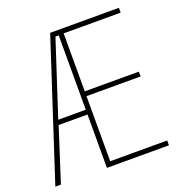

<svg xmlns="http://www.w3.org/2000/svg" viewBox="-129 -825 886 937"><g transform="rotate(-20 314.0 -357.0)"><path d="M590 0V-25H294V-363H575V-388H294V-689H590V-714H233L0 0H29L118 -277H268V0ZM125 -302 251 -688H268V-302Z"/></g></svg>

Font: Noto Sans Gujarati UI Condensed Thin
Style: Regular
Weight: 100
Width: 3
Designer: Jelle Bosma - Monotype Design Team, Universal Thirst
Foundry: Monotype Imaging Inc.
Version: Version 2.106